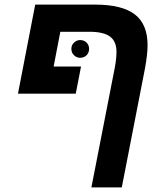

<svg xmlns="http://www.w3.org/2000/svg" viewBox="-20 -626 715 834"><path d="M610 -330 509 188H377L479 -334Q486 -372 486 -401Q486 -446 458 -467Q430 -488 368 -488H242L213 -337H332L309 -219H58L133 -606H393Q510 -606 565.5 -563.5Q621 -521 621 -430Q621 -391 610 -330ZM290 -414Q290 -430 301.5 -441Q313 -452 328 -452Q345 -452 356 -441Q367 -430 367 -414Q367 -397 356 -386Q345 -375 328 -375Q313 -375 301.5 -386Q290 -397 290 -414Z"/></svg>

Font: Libra Sans
Style: Bold Italic
Weight: 700
Italic angle: -12°
Foundry: Context Ltd
Version: Version 1.002